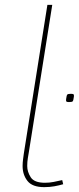

<svg xmlns="http://www.w3.org/2000/svg" viewBox="-20 -760 325 790"><path d="M175 -740H195L99 -136Q97 -124 94.5 -109Q92 -94 92 -77Q92 -53 106.5 -30.5Q121 -8 165 -8Q184 -8 201 -11.5Q218 -15 236 -19L240 -2Q223 3 203.5 6.5Q184 10 162 10Q113 10 93 -15.5Q73 -41 73 -77Q73 -91 75 -105.5Q77 -120 78 -128ZM252 -352Q254 -368 257 -371Q260 -374 272 -374Q280 -374 282.5 -372Q285 -370 284 -362Q282 -346 279 -343Q276 -340 264 -340Q256 -340 253.5 -342Q251 -344 252 -352Z"/></svg>

Font: Georama Extended Thin
Style: Italic
Weight: 100
Width: 7
Italic angle: -9°
Designer: Jean-Baptiste Levee
Foundry: Production Type
Version: Version 1.000